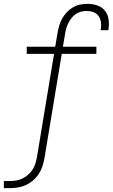

<svg xmlns="http://www.w3.org/2000/svg" viewBox="-43 -763 586 998"><path d="M-23 215V178H7Q24 178 40.5 175.5Q57 173 73.5 165Q90 157 103.5 145Q117 133 126.5 118Q136 103 141 87Q146 71 149 54L238 -483H96V-520H244L256 -591Q259 -610 264.5 -629Q270 -648 280 -666Q290 -684 304 -699Q318 -714 335.5 -724.5Q353 -735 373 -739Q393 -743 412 -743Q438 -743 462 -735Q486 -727 501.5 -708.5Q517 -690 521 -664.5Q525 -639 521 -613L520 -606H480L481 -611Q484 -630 481.5 -648Q479 -666 469 -680Q459 -694 442 -700Q425 -706 406 -706Q392 -706 377 -702Q362 -698 349.5 -689Q337 -680 327.5 -667.5Q318 -655 311.5 -641.5Q305 -628 301 -614Q297 -600 295 -585L284 -520H458V-483H278L188 60Q184 81 177.5 101.5Q171 122 158.5 141Q146 160 128.5 175Q111 190 91 199Q71 208 49.5 211.5Q28 215 7 215Z"/></svg>

Font: Iosevka SS18 Extralight
Style: Italic
Weight: 200
Italic angle: -9°
Monospace: yes
Designer: Belleve Invis
Foundry: Belleve Invis
Version: Version 25.1.1; ttfautohint (v1.8.4)